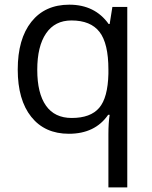

<svg xmlns="http://www.w3.org/2000/svg" viewBox="-20 -565 653 825"><path d="M288.1 -58.1Q369.1 -58.1 406.2 -101.6Q443.4 -145 445.8 -248V-266.1Q445.8 -378.4 407.7 -427.7Q369.6 -477.1 287.1 -477.1Q215.8 -477.1 178 -421.6Q140.1 -366.2 140.1 -265.1Q140.1 -164.1 177.5 -111.1Q214.8 -58.1 288.1 -58.1ZM275.9 9.8Q172.4 9.8 114.3 -63Q56.2 -135.7 56.2 -266.1Q56.2 -397.5 114.7 -471.2Q173.3 -544.9 277.8 -544.9Q387.7 -544.9 446.8 -461.9H451.2L462.9 -535.2H526.9V240.2H445.8V11.2Q445.8 -37.6 451.2 -71.8H444.8Q388.7 9.8 275.9 9.8Z"/></svg>

Font: f02698313
Style: Regular
Weight: 400
Foundry: Ascender Corporation
Version: Version 1.10